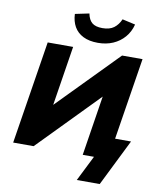

<svg xmlns="http://www.w3.org/2000/svg" viewBox="-114 -1033 1064 1294"><g transform="rotate(10 418.0 -386.0)"><path d="M502 174 589 0H512L582 -445L600 -434L176 0H36L148 -705H322L252 -262L234 -273L657 -705H797L708 -145H817L659 174ZM481 -761Q421 -761 380 -781.5Q339 -802 318 -839Q297 -876 295 -926L391 -946Q399 -904 422.5 -884Q446 -864 494 -864Q543 -864 572 -885.5Q601 -907 618 -946L707 -926Q694 -875 662 -838Q630 -801 584 -781Q538 -761 481 -761Z"/></g></svg>

Font: Nunito Sans 9pt Black
Style: Italic
Weight: 900
Italic angle: -9°
Version: Version 3.101;gftools[0.9.27]